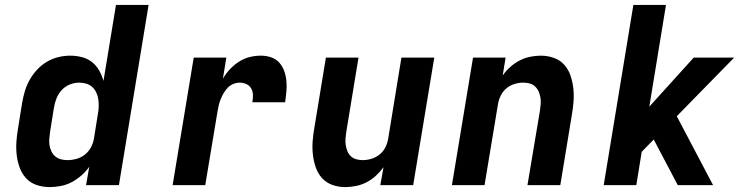

<svg xmlns="http://www.w3.org/2000/svg" viewBox="-20 -755 3040 783"><path d="M183 8Q155 8 129.5 -0.5Q104 -9 86.5 -28Q69 -47 60 -72Q51 -97 48 -124Q45 -151 47 -178.5Q49 -206 54 -234L70 -334Q74 -358 81 -382Q88 -406 100.5 -428.5Q113 -451 131 -470.5Q149 -490 171 -503Q193 -516 217.5 -522Q242 -528 266 -528Q291 -528 314 -522Q337 -516 355 -502Q373 -488 384.5 -467.5Q396 -447 402 -425L453 -735H586L465 0H331L344 -75Q330 -55 311.5 -39Q293 -23 272 -12Q251 -1 228 3.5Q205 8 183 8ZM254 -102Q273 -102 291.5 -107Q310 -112 325.5 -124Q341 -136 350.5 -153.5Q360 -171 363 -189L379 -289Q382 -304 382.5 -319.5Q383 -335 381 -349.5Q379 -364 373 -377Q367 -390 357 -399.5Q347 -409 333 -413.5Q319 -418 303 -418Q284 -418 265 -410.5Q246 -403 232 -388Q218 -373 210.5 -354Q203 -335 200 -316L184 -216Q182 -202 181 -188.5Q180 -175 182 -162Q184 -149 190 -137Q196 -125 205.5 -117Q215 -109 228 -105.5Q241 -102 254 -102Z M684 0 770 -520H903L889 -434Q901 -455 918 -473Q935 -491 955.5 -504Q976 -517 998.5 -522.5Q1021 -528 1044 -528Q1065 -528 1085 -521.5Q1105 -515 1118.5 -500Q1132 -485 1139 -465.5Q1146 -446 1148 -425Q1150 -404 1148 -382Q1146 -360 1143 -338H1009Q1012 -353 1011.5 -367.5Q1011 -382 1004.5 -394Q998 -406 985 -412Q972 -418 957 -418Q944 -418 931 -412.5Q918 -407 908.5 -397Q899 -387 892 -375Q885 -363 880 -350.5Q875 -338 872 -325.5Q869 -313 867 -300L817 0Z M1388 8Q1360 8 1335 -1Q1310 -10 1293 -29Q1276 -48 1267.5 -73Q1259 -98 1256 -124.5Q1253 -151 1255 -178.5Q1257 -206 1262 -234L1309 -520H1442L1392 -216Q1390 -203 1389 -189.5Q1388 -176 1390 -163Q1392 -150 1397 -138Q1402 -126 1411 -117.5Q1420 -109 1433 -105.5Q1446 -102 1459 -102Q1477 -102 1495 -107.5Q1513 -113 1528 -125Q1543 -137 1551.5 -154Q1560 -171 1563 -189L1617 -520H1751L1665 0H1531L1544 -73Q1530 -54 1512.5 -38Q1495 -22 1474.5 -11.5Q1454 -1 1431.5 3.5Q1409 8 1388 8Z M1823 0 1909 -520H2042L2030 -447Q2043 -466 2061 -482Q2079 -498 2099.5 -508.5Q2120 -519 2142 -523.5Q2164 -528 2186 -528Q2213 -528 2238.5 -519Q2264 -510 2281 -491Q2298 -472 2306.5 -447Q2315 -422 2318 -395.5Q2321 -369 2319 -341.5Q2317 -314 2312 -286L2265 0H2131Q2144 -76 2156.5 -152Q2169 -228 2182 -304Q2184 -317 2185 -330.5Q2186 -344 2184 -357Q2182 -370 2176.5 -382Q2171 -394 2162 -402.5Q2153 -411 2140.5 -414.5Q2128 -418 2114 -418Q2096 -418 2078 -412.5Q2060 -407 2045.5 -395Q2031 -383 2022.5 -366Q2014 -349 2011 -331L1956 0Z M2442 0 2563 -735H2696L2628 -320L2809 -520H2974L2740 -281L2888 0H2744L2646 -186L2597 -136L2575 0Z"/></svg>

Font: Iosevka SS04 XBd Ex
Style: Italic
Weight: 800
Width: 7
Italic angle: -9°
Monospace: yes
Designer: Belleve Invis
Foundry: Belleve Invis
Version: Version 19.0.0; ttfautohint (v1.8.4)